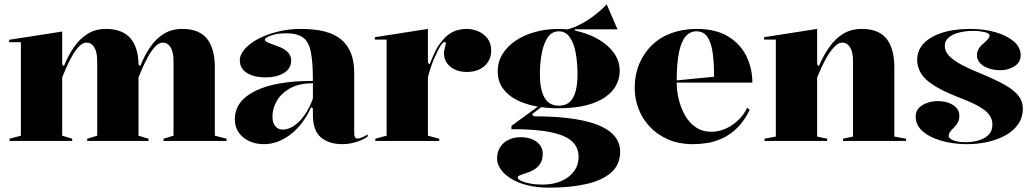

<svg xmlns="http://www.w3.org/2000/svg" viewBox="-20 -648 4756 883"><path d="M24 0V-10L76 -24V-454H22V-465L266 -503V-352L274 -344Q293 -392 320 -431Q347 -470 383 -492.5Q419 -515 467 -515Q505 -515 533.5 -504Q562 -493 580 -472Q598 -451 607.5 -420Q617 -389 617 -349V-24L663 -10V0H381V-10L427 -24V-367Q427 -409 413.5 -430.5Q400 -452 378 -452Q360 -452 342.5 -433.5Q325 -415 310 -387.5Q295 -360 283.5 -334Q272 -308 266 -292V-24L312 -10V0ZM732 0V-10L778 -24V-367Q778 -409 764.5 -430.5Q751 -452 729 -452Q711 -452 693.5 -433.5Q676 -415 661 -387.5Q646 -360 634.5 -334Q623 -308 617 -292V-352L625 -344Q644 -392 670.5 -431Q697 -470 733.5 -492.5Q770 -515 818 -515Q862 -515 891 -501.5Q920 -488 936.5 -464Q953 -440 960.5 -408.5Q968 -377 968 -340V-24L1022 -10V0Z M1363 -515Q1428 -515 1474 -503Q1520 -491 1550 -465.5Q1580 -440 1594.5 -402Q1609 -364 1609 -312V-33Q1609 -23 1612.5 -17Q1616 -11 1625 -11Q1633 -11 1645 -16Q1657 -21 1671 -30V-20Q1658 -10 1638.5 -2Q1619 6 1597.5 10.5Q1576 15 1555 15Q1493 15 1456 -16Q1419 -47 1419 -120Q1419 -129 1419 -133Q1419 -137 1419 -140.5Q1419 -144 1419 -149L1411 -155Q1393 -115 1369 -83.5Q1345 -52 1316.5 -30Q1288 -8 1257 3.5Q1226 15 1194 15Q1156 15 1126 1Q1096 -13 1078 -38.5Q1060 -64 1060 -99Q1060 -183 1153.5 -229.5Q1247 -276 1419 -276Q1419 -362 1409.5 -409.5Q1400 -457 1373 -476Q1346 -495 1295 -495Q1267 -495 1245 -490Q1223 -485 1210.5 -478Q1198 -471 1198 -465Q1198 -460 1210.5 -453.5Q1223 -447 1255 -436Q1319 -414 1319 -370Q1319 -332 1285 -312Q1251 -292 1200 -292Q1150 -292 1116.5 -312Q1083 -332 1083 -371Q1083 -397 1106 -423Q1129 -449 1168 -469.5Q1207 -490 1257.5 -502.5Q1308 -515 1363 -515ZM1419 -265Q1354 -265 1313 -241.5Q1272 -218 1252.5 -183Q1233 -148 1233 -113Q1233 -92 1239.5 -78.5Q1246 -65 1256.5 -58.5Q1267 -52 1282 -52Q1297 -52 1315 -60Q1333 -68 1351.5 -85Q1370 -102 1387.5 -129Q1405 -156 1419 -195Z M1706 0V-10L1758 -24V-466H1704V-477L1948 -515V-360L1956 -352Q1968 -384 1981 -410.5Q1994 -437 2008 -453Q2031 -485 2060 -500Q2089 -515 2127 -515Q2154 -515 2179.5 -504Q2205 -493 2222 -471Q2239 -449 2239 -414Q2239 -386 2225 -364Q2211 -342 2186 -329.5Q2161 -317 2127 -317Q2096 -317 2072.5 -328Q2049 -339 2035.5 -358Q2022 -377 2022 -402Q2022 -412 2024 -420.5Q2026 -429 2028 -436Q2030 -443 2030 -448Q2030 -455 2026 -455Q2018 -455 2007.5 -439.5Q1997 -424 1980 -386Q1972 -369 1963.5 -345Q1955 -321 1948 -293V-24L2000 -10V0Z M2506 215Q2448 215 2403.5 203.5Q2359 192 2328.5 172.5Q2298 153 2282 129.5Q2266 106 2266 81Q2266 52 2279.5 30Q2293 8 2317.5 -4.5Q2342 -17 2372 -17Q2421 -17 2448.5 4.5Q2476 26 2476 59Q2476 87 2464.5 104.5Q2453 122 2436 132Q2419 142 2401.5 147.5Q2384 153 2372.5 157.5Q2361 162 2361 168Q2361 176 2376.5 183.5Q2392 191 2417.5 196Q2443 201 2474 201Q2524 201 2561.5 184.5Q2599 168 2620 139.5Q2641 111 2641 74Q2641 40 2623.5 16Q2606 -8 2569 -23.5Q2532 -39 2473 -46.5Q2414 -54 2332 -54V-69L2465 -166L2475 -160L2427 -123L2435 -113Q2513 -113 2576.5 -106.5Q2640 -100 2688 -87Q2736 -74 2768 -54.5Q2800 -35 2816 -9Q2832 17 2832 49Q2832 109 2791.5 145Q2751 181 2678 198Q2605 215 2506 215ZM2546 -150Q2490 -150 2440.5 -160Q2391 -170 2352.5 -190.5Q2314 -211 2291.5 -243Q2269 -275 2269 -321Q2269 -363 2290.5 -398.5Q2312 -434 2350 -460Q2388 -486 2439 -500.5Q2490 -515 2550 -515Q2599 -515 2648.5 -501.5Q2698 -488 2739 -463Q2780 -438 2805 -402Q2830 -366 2830 -321Q2830 -288 2814.5 -257.5Q2799 -227 2765 -202.5Q2731 -178 2677 -164Q2623 -150 2546 -150ZM2550 -162Q2581 -162 2599.5 -178.5Q2618 -195 2627 -227.5Q2636 -260 2636 -305Q2636 -358 2628 -403Q2620 -448 2601 -476Q2582 -504 2550 -504Q2518 -504 2499 -476Q2480 -448 2471.5 -403Q2463 -358 2463 -305Q2463 -261 2472 -228.5Q2481 -196 2500 -179Q2519 -162 2550 -162ZM2624 -494 2561 -510Q2584 -510 2610 -519Q2636 -528 2660.5 -542Q2685 -556 2706.5 -572Q2728 -588 2744.5 -603Q2761 -618 2770 -628L2820 -513H2624Z M3184 -515Q3272 -515 3328.5 -480.5Q3385 -446 3412.5 -390Q3440 -334 3440 -268H3089V-278L3264 -295Q3264 -362 3257 -408.5Q3250 -455 3232.5 -479.5Q3215 -504 3183 -504Q3154 -504 3133.5 -481Q3113 -458 3102.5 -406.5Q3092 -355 3092 -270Q3092 -230 3102 -189.5Q3112 -149 3131.5 -115.5Q3151 -82 3181 -62Q3211 -42 3252 -42Q3275 -42 3299 -49.5Q3323 -57 3345 -71.5Q3367 -86 3385.5 -106Q3404 -126 3416 -153L3428 -143Q3403 -92 3371 -60.5Q3339 -29 3303.5 -12.5Q3268 4 3233.5 9.5Q3199 15 3168 15Q3102 15 3052 -7Q3002 -29 2968 -65.5Q2934 -102 2916.5 -148Q2899 -194 2899 -242Q2899 -305 2920.5 -355.5Q2942 -406 2980 -442Q3018 -478 3070 -496.5Q3122 -515 3184 -515Z M4147 -10V0H3857V-10L3903 -20V-367Q3903 -409 3889.5 -430.5Q3876 -452 3854 -452Q3836 -452 3817.5 -433Q3799 -414 3783.5 -387Q3768 -360 3756 -333.5Q3744 -307 3738 -292V-20L3784 -10V0H3496V-10L3548 -20V-466H3494V-477L3738 -515V-352L3746 -344Q3767 -393 3794.5 -432Q3822 -471 3858.5 -493Q3895 -515 3943 -515Q3987 -515 4016 -501.5Q4045 -488 4061.5 -464Q4078 -440 4085.5 -408.5Q4093 -377 4093 -340V-20Z M4428 15Q4382 15 4339.5 6.5Q4297 -2 4263.5 -18Q4230 -34 4210.5 -57.5Q4191 -81 4191 -111Q4191 -136 4206 -151.5Q4221 -167 4244.5 -175Q4268 -183 4293 -183Q4320 -183 4342.5 -175Q4365 -167 4378.5 -152Q4392 -137 4392 -115Q4392 -100 4386.5 -88Q4381 -76 4368 -62Q4354 -49 4348.5 -40.5Q4343 -32 4343 -22Q4343 -16 4351.5 -9.5Q4360 -3 4377 1.5Q4394 6 4419 6Q4453 6 4481.5 -2.5Q4510 -11 4527 -28.5Q4544 -46 4544 -75Q4544 -100 4529.5 -120Q4515 -140 4480.5 -159.5Q4446 -179 4387 -201Q4316 -229 4274.5 -255.5Q4233 -282 4215.5 -311Q4198 -340 4198 -373Q4198 -438 4264.5 -476.5Q4331 -515 4444 -515Q4505 -515 4557.5 -500Q4610 -485 4642 -458Q4674 -431 4674 -394Q4674 -371 4660.5 -356Q4647 -341 4625 -333Q4603 -325 4579 -325Q4559 -325 4540.5 -329.5Q4522 -334 4507 -342.5Q4492 -351 4482.5 -364Q4473 -377 4473 -394Q4473 -424 4503 -448Q4519 -462 4525 -470Q4531 -478 4531 -485Q4531 -489 4526 -493Q4521 -497 4511.5 -499.5Q4502 -502 4488 -504Q4474 -506 4455 -506Q4421 -506 4391.5 -498.5Q4362 -491 4343.5 -476Q4325 -461 4325 -437Q4325 -411 4346 -390Q4367 -369 4402.5 -350Q4438 -331 4483 -313Q4559 -282 4603 -256.5Q4647 -231 4665.5 -205.5Q4684 -180 4684 -150Q4684 -108 4662.5 -77Q4641 -46 4605 -26Q4569 -6 4523.5 4.5Q4478 15 4428 15Z"/></svg>

Font: Kalnia SemiBold
Style: Regular
Weight: 600
Designer: Frida Medrano
Foundry: Frida Medrano
Version: Version 1.105